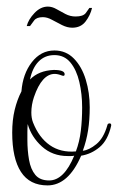

<svg xmlns="http://www.w3.org/2000/svg" viewBox="-20 -553 357 582"><path d="M124 9Q70 9 43.5 -32Q17 -73 17 -151Q17 -189 24.5 -220Q32 -251 45 -276Q49 -329 76.5 -364.5Q104 -400 145 -400Q180 -400 204 -375.5Q228 -351 240 -311.5Q252 -272 252 -228Q252 -190 247 -158Q242 -126 231 -96Q250 -98 272 -116Q294 -134 305 -172Q306 -179 312 -179Q318 -179 317 -172Q307 -128 282 -107Q257 -86 226 -81Q187 9 124 9ZM210 -94Q221 -123 225 -156.5Q229 -190 229 -227Q229 -268 220.5 -304.5Q212 -341 193.5 -363.5Q175 -386 145 -386Q116 -386 97 -366.5Q78 -347 71 -312Q97 -339 143 -341Q176 -341 176 -328Q176 -321 168 -324Q155 -329 146 -329Q107 -329 83 -259Q75 -235 75 -212Q75 -195 80 -182Q98 -136 131 -113Q164 -90 210 -94ZM129 -6Q174 -6 205 -81Q200 -80 195 -80Q190 -80 185 -80Q139 -80 107 -109Q75 -138 64 -177Q63 -165 63 -153Q63 -141 63 -129Q63 -97 68 -68.5Q73 -40 87 -23Q101 -6 129 -6ZM199 -469Q184 -469 168 -477Q152 -485 137.5 -493Q123 -501 110 -501Q91 -501 83.5 -491Q76 -481 71 -474H61Q66 -494 84.5 -513.5Q103 -533 125 -533Q138 -533 151 -525.5Q164 -518 178.5 -510.5Q193 -503 209 -503Q232 -503 240 -513.5Q248 -524 251 -529H259Q254 -507 239.5 -488Q225 -469 199 -469Z"/></svg>

Font: Updock
Style: Regular
Weight: 400
Designer: Robert E. Leuschke
Foundry: Robert E. Leuschke
Version: Version 1.010; ttfautohint (v1.8.4.7-5d5b)